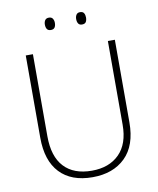

<svg xmlns="http://www.w3.org/2000/svg" viewBox="-97 -972 868 1057"><g transform="rotate(-10 337.0 -443.5)"><path d="M586 -714V-252Q586 -123 518 -56.5Q450 10 335 10Q216 10 152 -58Q88 -126 88 -254V-714H128V-255Q128 -142 182 -84Q236 -26 337 -26Q434 -26 490.5 -82.5Q547 -139 547 -246V-714ZM221 -863Q221 -877 227.5 -887Q234 -897 249 -897Q264 -897 270.5 -887Q277 -877 277 -863Q277 -847 270.5 -837.5Q264 -828 249 -828Q234 -828 227.5 -837.5Q221 -847 221 -863ZM396 -863Q396 -877 402.5 -887Q409 -897 423 -897Q439 -897 445 -887Q451 -877 451 -863Q451 -847 445 -837.5Q439 -828 423 -828Q409 -828 402.5 -837.5Q396 -847 396 -863Z"/></g></svg>

Font: Noto Sans Disp ExtLt
Style: Regular
Weight: 200
Designer: Monotype Design Team
Foundry: Monotype Imaging Inc.
Version: Version 2.000;GOOG;noto-source:20170915:90ef993387c0